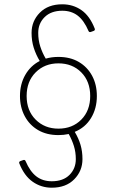

<svg xmlns="http://www.w3.org/2000/svg" viewBox="-20 -768 539 894"><path d="M221 106Q172 106 132.5 78.5Q93 51 70 -7Q67 -15 75 -18L89 -23Q96 -25 99 -18Q120 31 149.5 53.5Q179 76 221 76Q274 76 303.5 46.5Q333 17 333 -27Q333 -60 324 -88.5Q315 -117 300 -144Q277 -139 252 -139Q197 -139 157 -162.5Q117 -186 95 -227.5Q73 -269 73 -321Q73 -376 97.5 -419Q122 -462 165 -484Q147 -514 137 -546Q127 -578 127 -615Q127 -670 165.5 -709Q204 -748 270 -748Q320 -748 359 -721Q398 -694 421 -635Q424 -627 416 -624L402 -619Q395 -617 392 -624Q371 -673 341.5 -695.5Q312 -718 270 -718Q218 -718 188 -688.5Q158 -659 158 -615Q158 -581 167.5 -551.5Q177 -522 193 -495Q220 -503 252 -503Q307 -503 347 -479.5Q387 -456 409 -415Q431 -374 431 -321Q431 -263 404 -218.5Q377 -174 328 -154Q346 -124 355 -93.5Q364 -63 364 -27Q364 28 325.5 67Q287 106 221 106ZM252 -169Q317 -169 358.5 -211Q400 -253 400 -321Q400 -389 358.5 -431Q317 -473 252 -473Q188 -473 146 -431Q104 -389 104 -321Q104 -253 146 -211Q188 -169 252 -169Z"/></svg>

Font: LINE Seed Sans Thin
Style: Regular
Weight: 250
Designer: LINE VX Design & Dalton Maag Ltd & Sandoll Inc
Foundry: Dalton Maag Ltd
Version: Version 1.003